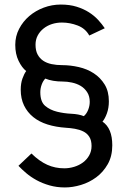

<svg xmlns="http://www.w3.org/2000/svg" viewBox="-20 -735 557 843"><path d="M430 -201Q473 -172 473 -97Q473 -49 453 -14Q433 21 402.5 43.5Q372 66 335.5 77Q299 88 265 88Q229 88 197.5 79Q166 70 140.5 56Q115 42 95 25Q75 8 61 -7L118 -61Q153 -27 187.5 -11.5Q222 4 262 4Q284 4 305.5 -2.5Q327 -9 344 -21.5Q361 -34 371.5 -52.5Q382 -71 382 -94Q382 -119 372 -134.5Q362 -150 345.5 -158Q329 -166 309 -169.5Q289 -173 270 -174Q225 -177 188.5 -188.5Q152 -200 126 -221Q100 -242 85.5 -272Q71 -302 71 -341Q71 -369 78.5 -390Q86 -411 95 -423Q76 -438 61.5 -468Q47 -498 47 -538Q47 -576 64 -608.5Q81 -641 108.5 -664.5Q136 -688 172 -701.5Q208 -715 247 -715Q286 -715 316.5 -705.5Q347 -696 370.5 -681Q394 -666 411 -647.5Q428 -629 440 -611L372 -579Q355 -610 321 -623Q287 -636 252 -636Q229 -636 208.5 -629.5Q188 -623 171.5 -610Q155 -597 145.5 -579Q136 -561 136 -539Q136 -513 145 -496Q154 -479 169.5 -468.5Q185 -458 206.5 -453.5Q228 -449 253 -449Q289 -449 326 -440.5Q363 -432 392 -413Q421 -394 439.5 -364Q458 -334 458 -290Q458 -261 449.5 -237.5Q441 -214 430 -201ZM157 -330Q157 -288 178.5 -270Q200 -252 230.5 -244.5Q261 -237 293.5 -235.5Q326 -234 348 -225Q360 -235 367 -252.5Q374 -270 374 -288Q374 -313 362.5 -330.5Q351 -348 334 -358Q317 -368 296 -372.5Q275 -377 256 -377Q210 -377 179 -390Q169 -380 163 -363.5Q157 -347 157 -330Z"/></svg>

Font: PTCRaleway Medium
Style: Regular
Weight: 500
Designer: Matt McInerney, Pablo Impallari, Rodrigo Fuenzalida
Foundry: Matt McInerney, Pablo Impallari, Rodrigo Fuenzalida
Version: Version 3.000g; ttfautohint (v1.5) -l 8 -r 28 -G 28 -x 14 -D